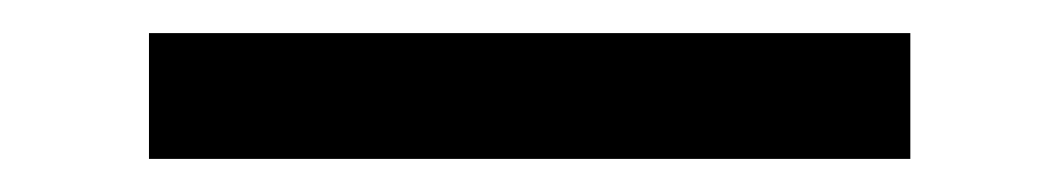

<svg xmlns="http://www.w3.org/2000/svg" viewBox="-20 26 640 116"><path d="M70 122H530V46H70Z"/></svg>

Font: CommitMonoNiceRocks
Style: Regular
Weight: 400
Monospace: yes
Designer: Eigil Nikolajsen
Foundry: Eigil Nikolajsen
Version: Version 1.143